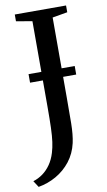

<svg xmlns="http://www.w3.org/2000/svg" viewBox="-130 -791 567 1018"><g transform="rotate(-10 153.0 -282.0)"><path d="M-30 144.5Q-2 136 22 118.5Q46 101 64.2 74.8Q82.5 48.5 93 13.5Q101 -12.5 105.2 -43Q109.5 -73.5 111 -118.2Q112.5 -163 112.5 -231V-692L26.5 -706.5V-743H302.5V-706.5L221.5 -692.5V-263.5Q221.5 -186.5 220.8 -124Q220 -61.5 210.5 -18.5Q198 36.5 165.8 77.8Q133.5 119 88.2 144.8Q43 170.5 -7.5 179ZM292 -419V-373H43.5V-419Z"/></g></svg>

Font: Merriweather 72pt
Style: Regular
Weight: 400
Version: Version 2.100